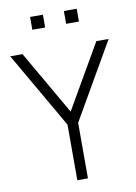

<svg xmlns="http://www.w3.org/2000/svg" viewBox="-101 -1013 762 1077"><g transform="rotate(-10 280.0 -474.0)"><path d="M221 -948V-875H148V-948ZM413.5 -948V-875H340.5V-948ZM560.5 -750 310.5 -316.5V0H250V-316.5L0 -750H70L280 -385.5L490.5 -750Z"/></g></svg>

Font: Russisch Sans Light
Style: Regular
Weight: 300
Designer: Michael Sharanda (font) & Cristiano Sobral (main changes)
Foundry: Michael Sharanda
Version: Version 2.00;September 8, 2020;FontCreator 13.0.0.2681 64-bi